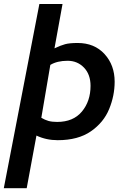

<svg xmlns="http://www.w3.org/2000/svg" viewBox="-32 -708 646 985"><path d="M-12.5 257.5H105L155 -12.5Q205 11.2 263.8 11.2Q368.8 11.2 434.4 -34.4Q500 -80 528.1 -148.8Q556.2 -217.5 556.2 -288.8Q556.2 -373.8 504.4 -430.6Q452.5 -487.5 366.2 -487.5Q325 -487.5 301.9 -481.2Q278.8 -475 247.5 -460L288.8 -687.5H170ZM315 -396.2Q365 -396.2 398.8 -361.2Q432.5 -326.2 432.5 -267.5Q432.5 -188.8 388.1 -135.6Q343.8 -82.5 261.2 -82.5Q235 -82.5 216.9 -87.5Q198.8 -92.5 180 -103.8L226.2 -375Q261.2 -396.2 315 -396.2Z"/></svg>

Font: Cambay
Style: Bold Italic
Weight: 700
Italic angle: -11°
Designer: Pooja Saxena
Foundry: Pooja Saxena
Version: Version 1.006;PS 001.006;hotconv 1.0.70;makeotf.lib2.5.58329